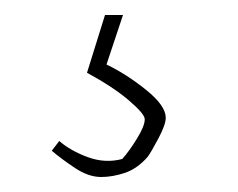

<svg xmlns="http://www.w3.org/2000/svg" viewBox="-20 -26 317 256"><path d="M115 210Q98 210 80 198Q62 186 49 175L59 162Q74 175 97 183.5Q120 192 143 186Q152 176 162.5 159Q173 142 173 133Q173 126 152 108Q131 90 96 71L120 -6H144L122 60Q149 73 175 94Q201 115 201 131Q201 140 191.5 158Q182 176 177 183Q163 199 146.5 204.5Q130 210 115 210Z"/></svg>

Font: Labrada ExtraLight
Style: Regular
Weight: 200
Designer: Mercedes Jáuregui
Foundry: Omnibus-Type Team
Version: Version 1.000; ttfautohint (v1.8.4.7-5d5b)